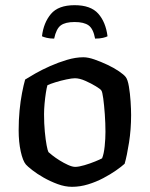

<svg xmlns="http://www.w3.org/2000/svg" viewBox="-20 -721 578 741"><path d="M258 0Q231 0 202.5 -10.5Q174 -21 148.5 -35.5Q123 -50 104.5 -64.5Q86 -79 80 -86Q68 -100 60 -136.5Q52 -173 52 -218Q52 -258 55.5 -294.5Q59 -331 65 -362Q71 -393 77 -414Q91 -423 116.5 -437.5Q142 -452 173.5 -466Q205 -480 238.5 -490Q272 -500 302 -500Q320 -500 344.5 -491.5Q369 -483 394.5 -471Q420 -459 439 -446Q458 -433 465 -424Q473 -414 477.5 -387Q482 -360 484 -329.5Q486 -299 486 -277Q486 -222 478 -171Q470 -120 461 -89Q449 -78 427.5 -63Q406 -48 378.5 -33.5Q351 -19 320 -9.5Q289 0 258 0ZM270 -77Q284 -77 306 -83.5Q328 -90 347.5 -98Q367 -106 374 -110Q381 -127 384 -156.5Q387 -186 387 -212Q387 -245 384.5 -280Q382 -315 378.5 -341Q375 -367 371 -372Q368 -377 350 -388Q332 -399 309.5 -409Q287 -419 269 -419Q258 -419 236.5 -414.5Q215 -410 194 -403.5Q173 -397 163 -392Q160 -382 157 -362.5Q154 -343 152 -321Q150 -299 150 -280Q150 -244 153 -212.5Q156 -181 160 -160Q164 -139 167 -134Q170 -131 182 -121.5Q194 -112 210 -102Q226 -92 242.5 -84.5Q259 -77 270 -77ZM268 -701Q330 -701 359 -668.5Q388 -636 395 -581Q390 -578 377.5 -575Q365 -572 347 -572Q340 -610 322 -623Q304 -636 268 -636Q232 -636 214.5 -623Q197 -610 189 -572Q173 -572 160.5 -575Q148 -578 142 -581Q148 -633 176.5 -667Q205 -701 268 -701Z"/></svg>

Font: Texturina 12pt Medium
Style: Regular
Weight: 500
Designer: Guillermo Torres Carreño
Foundry: Omnibus-Type
Version: Version 1.002